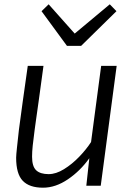

<svg xmlns="http://www.w3.org/2000/svg" viewBox="-20 -863 613 892"><path d="M180 9Q116.5 9 85.8 -23Q55 -55 55 -130Q55 -142 59 -178.8Q63 -215.5 68 -261Q75 -314.5 85.2 -388.2Q95.5 -462 109 -557H182Q168.5 -456.5 160 -395.8Q151.5 -335 147 -303.5Q142.5 -272 141 -260Q135 -216 132 -186.5Q129 -157 129 -135Q129 -90 148 -72Q167 -54 206 -54Q240 -54 277.2 -77Q314.5 -100 347.8 -134.5Q381 -169 403 -203L450 -557H522L448 0H381L395 -128Q353 -69 295.5 -30Q238 9 180 9ZM291 -650 173 -811 206 -843 327 -707 490 -843 521 -811 357 -650Z"/></svg>

Font: Merriweather Sans Light
Style: Italic
Weight: 300
Italic angle: -7.5°
Designer: Eben Sorkin
Foundry: Eben Sorkin
Version: Version 2.001; ttfautohint (v1.8.3)